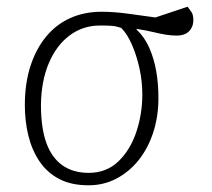

<svg xmlns="http://www.w3.org/2000/svg" viewBox="-20 -538 632 572"><path d="M244 14Q192 14 156 -5Q120 -24 97.5 -57.5Q75 -91 64.5 -134Q54 -177 54 -225Q54 -289 70.5 -340.5Q87 -392 117 -428.5Q147 -465 189 -484Q231 -503 282 -503Q302 -503 321 -501.5Q340 -500 359.5 -497.5Q379 -495 399.5 -492Q420 -489 443 -486L539 -518Q545 -510 550.5 -502Q556 -494 556 -478Q556 -464 549.5 -453Q543 -442 532 -437Q521 -432 507 -432Q491 -432 475 -434.5Q459 -437 438.5 -442Q418 -447 387 -452V-450Q411 -427 425 -395Q439 -363 445.5 -325.5Q452 -288 452 -246Q452 -191 436.5 -143.5Q421 -96 393 -61Q365 -26 327 -6Q289 14 244 14ZM244 -23Q297 -23 332.5 -57Q368 -91 386 -144.5Q404 -198 404 -257Q404 -296 395.5 -334.5Q387 -373 373 -405Q359 -437 341 -455Q326 -460 313.5 -461Q301 -462 278 -462Q227 -462 187.5 -432.5Q148 -403 125.5 -350Q103 -297 102 -226Q102 -157 118 -112.5Q134 -68 166 -45.5Q198 -23 244 -23Z"/></svg>

Font: Literata 18pt ExtraLight
Style: Italic
Weight: 250
Italic angle: -2°
Designer: Latin by Veronika Burian and Jose Scaglione. Greek by Irene Vlachou. Cyrillic by Vera Evstafieva
Foundry: TypeTogether
Version: Version 3.103;gftools[0.9.29]